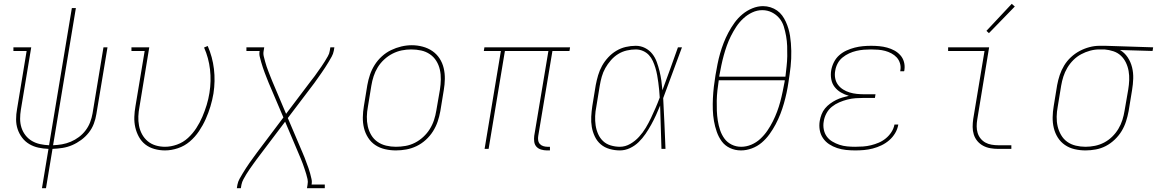

<svg xmlns="http://www.w3.org/2000/svg" viewBox="-20 -777 6040 1002"><path d="M199 205 233 0Q206 -1 180.5 -6.5Q155 -12 133 -25Q111 -38 95.5 -58.5Q80 -79 72 -103Q64 -127 64 -154Q64 -181 69 -208L119 -511H50V-530H143L89 -205Q85 -181 85 -157Q85 -133 92 -111Q99 -89 113 -71Q127 -53 146.5 -41.5Q166 -30 189 -25Q212 -20 236 -19L355 -735H376L257 -19Q281 -20 304 -24Q327 -28 349.5 -37.5Q372 -47 392 -62Q412 -77 427 -97Q442 -117 450.5 -139.5Q459 -162 463 -185L520 -530H541L483 -182Q479 -156 469.5 -131Q460 -106 443 -84.5Q426 -63 403.5 -46.5Q381 -30 356.5 -19.5Q332 -9 306 -5Q280 -1 254 0L220 205Z M841 8Q813 8 786 0.5Q759 -7 738.5 -23Q718 -39 705 -62.5Q692 -86 686 -112.5Q680 -139 681 -167Q682 -195 687 -223L735 -511H666V-530H759L708 -220Q703 -195 702 -170Q701 -145 705.5 -121Q710 -97 721.5 -76Q733 -55 751 -40Q769 -25 792.5 -18Q816 -11 841 -11Q872 -11 904 -22.5Q936 -34 961 -57Q986 -80 1004.5 -108.5Q1023 -137 1036 -167.5Q1049 -198 1058.5 -229Q1068 -260 1073 -292Q1083 -354 1076 -414.5Q1069 -475 1045 -529L1064 -537Q1089 -480 1096.5 -417Q1104 -354 1094 -289Q1088 -254 1078 -221Q1068 -188 1053.5 -155.5Q1039 -123 1018.5 -92.5Q998 -62 970.5 -38.5Q943 -15 908.5 -3.5Q874 8 841 8Z M1216 205 1219 187Q1222 171 1230 156.5Q1238 142 1246.5 128Q1255 114 1264 100Q1273 86 1282.5 72.5Q1292 59 1302 45.5Q1312 32 1322 18L1459 -164L1382 -345Q1377 -358 1371.5 -371.5Q1366 -385 1361 -398.5Q1356 -412 1351.5 -425.5Q1347 -439 1343 -453Q1339 -467 1335.5 -481.5Q1332 -496 1335 -511H1266V-530H1359L1356 -512Q1353 -497 1356.5 -483Q1360 -469 1363.5 -456Q1367 -443 1371.5 -429.5Q1376 -416 1381 -403.5Q1386 -391 1391 -378Q1396 -365 1401 -353L1473 -183L1603 -355Q1613 -367 1622 -379.5Q1631 -392 1640 -405Q1649 -418 1658 -430.5Q1667 -443 1675 -456.5Q1683 -470 1691 -483.5Q1699 -497 1701 -512L1704 -530H1725L1722 -512Q1719 -496 1711 -481.5Q1703 -467 1694.5 -453Q1686 -439 1677 -425Q1668 -411 1658.5 -397.5Q1649 -384 1639.5 -370.5Q1630 -357 1620 -343L1482 -161L1559 20Q1565 33 1570 46.5Q1575 60 1580 73.5Q1585 87 1590 100.5Q1595 114 1598.5 128Q1602 142 1605.5 156.5Q1609 171 1606 186H1675V205H1582L1585 187Q1588 172 1585 158Q1582 144 1578 131Q1574 118 1569.5 104.5Q1565 91 1560.5 78.5Q1556 66 1550.5 53Q1545 40 1540 28L1468 -142L1338 30Q1329 42 1319.5 54.5Q1310 67 1301 80Q1292 93 1283 105.5Q1274 118 1266 131.5Q1258 145 1250.5 158.5Q1243 172 1240 187L1237 205Z M2046 8Q2017 8 1989 1.5Q1961 -5 1938.5 -20Q1916 -35 1901 -58.5Q1886 -82 1879.5 -109Q1873 -136 1873.5 -165Q1874 -194 1879 -223L1897 -333Q1902 -361 1911 -387.5Q1920 -414 1935.5 -438.5Q1951 -463 1973 -483Q1995 -503 2021 -515.5Q2047 -528 2074.5 -534.5Q2102 -541 2129 -541Q2158 -541 2186 -533.5Q2214 -526 2236.5 -510.5Q2259 -495 2274 -472Q2289 -449 2295.5 -421.5Q2302 -394 2301.5 -365Q2301 -336 2296 -307L2278 -197Q2273 -169 2264 -142.5Q2255 -116 2239.5 -91.5Q2224 -67 2202 -47Q2180 -27 2154 -14.5Q2128 -2 2100.5 3Q2073 8 2046 8ZM2046 -11Q2071 -11 2096.5 -15.5Q2122 -20 2145.5 -32Q2169 -44 2189 -62.5Q2209 -81 2223 -103.5Q2237 -126 2245 -150.5Q2253 -175 2257 -200L2276 -310Q2280 -336 2280.5 -362.5Q2281 -389 2275.5 -413.5Q2270 -438 2257 -459Q2244 -480 2223.5 -494Q2203 -508 2178 -513.5Q2153 -519 2126 -519Q2101 -519 2076.5 -514Q2052 -509 2028.5 -497Q2005 -485 1985 -466.5Q1965 -448 1951.5 -426Q1938 -404 1930 -379.5Q1922 -355 1918 -330L1900 -220Q1895 -194 1894.5 -168Q1894 -142 1899.5 -117.5Q1905 -93 1917.5 -72Q1930 -51 1950 -37Q1970 -23 1995 -17Q2020 -11 2046 -11Z M2834 8Q2819 8 2804 3.5Q2789 -1 2779.5 -11.5Q2770 -22 2768 -37.5Q2766 -53 2768 -68L2842 -511H2615L2530 0H2509L2594 -511H2505L2508 -530H2955L2952 -511H2863L2789 -68Q2787 -57 2788.5 -45.5Q2790 -34 2797 -26Q2804 -18 2815 -14.5Q2826 -11 2837 -11H2850V8Z M3215 8Q3188 8 3161.5 0.5Q3135 -7 3115.5 -23.5Q3096 -40 3084.5 -64Q3073 -88 3068.5 -114Q3064 -140 3065.5 -168Q3067 -196 3071 -223L3089 -333Q3094 -359 3101.5 -384.5Q3109 -410 3122 -433.5Q3135 -457 3154 -477.5Q3173 -498 3196.5 -512Q3220 -526 3246 -532Q3272 -538 3298 -538Q3324 -538 3346.5 -526.5Q3369 -515 3384 -496Q3399 -477 3407.5 -453.5Q3416 -430 3422 -405.5Q3428 -381 3431.5 -356Q3435 -331 3437 -306Q3458 -362 3478 -418Q3498 -474 3518 -530H3539Q3514 -464 3490 -397.5Q3466 -331 3441 -265Q3445 -199 3447.5 -132.5Q3450 -66 3453 0H3432Q3430 -57 3428.5 -113.5Q3427 -170 3425 -226Q3415 -201 3403.5 -176Q3392 -151 3378.5 -126.5Q3365 -102 3349 -78.5Q3333 -55 3313 -35.5Q3293 -16 3267.5 -4Q3242 8 3215 8ZM3215 -11Q3243 -11 3269 -26Q3295 -41 3315 -63Q3335 -85 3350 -110Q3365 -135 3377.5 -161.5Q3390 -188 3401.5 -214.5Q3413 -241 3423 -268Q3422 -288 3420 -307.5Q3418 -327 3415.5 -346.5Q3413 -366 3409.5 -385Q3406 -404 3400.5 -422.5Q3395 -441 3387 -458.5Q3379 -476 3366.5 -489.5Q3354 -503 3336 -511Q3318 -519 3298 -519Q3275 -519 3251 -513.5Q3227 -508 3206 -495Q3185 -482 3168 -462.5Q3151 -443 3139 -421.5Q3127 -400 3120.5 -377Q3114 -354 3110 -330L3092 -220Q3087 -196 3086 -171Q3085 -146 3088.5 -122.5Q3092 -99 3101.5 -77.5Q3111 -56 3127.5 -40.5Q3144 -25 3167.5 -18Q3191 -11 3215 -11Z M3847 8Q3816 8 3789.5 -4.5Q3763 -17 3746.5 -39.5Q3730 -62 3720.5 -89.5Q3711 -117 3706 -145.5Q3701 -174 3700 -204Q3699 -234 3700.5 -264.5Q3702 -295 3705.5 -325Q3709 -355 3714 -385Q3719 -414 3724.5 -442Q3730 -470 3738 -498Q3746 -526 3756.5 -553Q3767 -580 3781 -606.5Q3795 -633 3813 -658Q3831 -683 3854.5 -702.5Q3878 -722 3906 -733.5Q3934 -745 3962 -745Q3982 -745 4001 -739Q4020 -733 4035.5 -722Q4051 -711 4062 -696Q4073 -681 4081 -663.5Q4089 -646 4094.5 -627.5Q4100 -609 4103 -590Q4106 -571 4107.5 -551.5Q4109 -532 4109.5 -511.5Q4110 -491 4109 -470.5Q4108 -450 4106 -430Q4104 -410 4101 -390Q4098 -370 4095 -349Q4091 -321 4085 -293Q4079 -265 4071 -237Q4063 -209 4052.5 -182Q4042 -155 4028 -128.5Q4014 -102 3996 -77Q3978 -52 3955 -32.5Q3932 -13 3903.5 -2.5Q3875 8 3847 8ZM3733 -377H4079Q4082 -404 4085 -430.5Q4088 -457 4088.5 -484Q4089 -511 4088 -537Q4087 -563 4082.5 -588.5Q4078 -614 4070.5 -638.5Q4063 -663 4047 -682Q4031 -701 4008 -712.5Q3985 -724 3958 -724Q3931 -724 3905.5 -712Q3880 -700 3859 -680.5Q3838 -661 3822.5 -637.5Q3807 -614 3794.5 -589Q3782 -564 3773 -538.5Q3764 -513 3757 -487.5Q3750 -462 3744.5 -435.5Q3739 -409 3734 -382Q3734 -381 3734 -379.5Q3734 -378 3733 -377ZM3848 -11Q3875 -11 3901 -22Q3927 -33 3948 -52.5Q3969 -72 3985 -95.5Q4001 -119 4013.5 -144Q4026 -169 4035.5 -194.5Q4045 -220 4052 -246Q4059 -272 4064.5 -299Q4070 -326 4075 -352Q4075 -354 4075 -355.5Q4075 -357 4076 -358H3731Q3727 -332 3724 -305Q3721 -278 3720.5 -251.5Q3720 -225 3721 -199Q3722 -173 3726 -147.5Q3730 -122 3738 -98Q3746 -74 3760.5 -54Q3775 -34 3798 -22.5Q3821 -11 3848 -11Z M4443 8Q4419 8 4395 5.5Q4371 3 4348.5 -4.5Q4326 -12 4307 -24.5Q4288 -37 4275 -56Q4262 -75 4258 -98.5Q4254 -122 4258 -146Q4261 -163 4267.5 -180Q4274 -197 4285.5 -211Q4297 -225 4312 -236Q4327 -247 4343 -255Q4359 -263 4376 -268Q4393 -273 4410 -277Q4388 -283 4368.5 -294.5Q4349 -306 4335.5 -323.5Q4322 -341 4318 -364.5Q4314 -388 4318 -411Q4322 -433 4332.5 -453.5Q4343 -474 4360 -489Q4377 -504 4398 -513.5Q4419 -523 4440.5 -528.5Q4462 -534 4483.5 -536Q4505 -538 4526 -538Q4548 -538 4569 -536Q4590 -534 4610 -528.5Q4630 -523 4647.5 -513.5Q4665 -504 4678.5 -489Q4692 -474 4697.5 -454Q4703 -434 4700 -413Q4700 -411 4699.5 -409Q4699 -407 4698 -405H4678Q4678 -407 4678.5 -408.5Q4679 -410 4679 -412Q4682 -430 4676.5 -447.5Q4671 -465 4659.5 -477.5Q4648 -490 4632 -498.5Q4616 -507 4599 -511.5Q4582 -516 4563.5 -517.5Q4545 -519 4526 -519Q4507 -519 4488 -517.5Q4469 -516 4449.5 -511.5Q4430 -507 4411.5 -498.5Q4393 -490 4377 -477Q4361 -464 4351.5 -446Q4342 -428 4339 -409Q4335 -389 4338.5 -369.5Q4342 -350 4353 -335Q4364 -320 4380 -310Q4396 -300 4414 -294.5Q4432 -289 4451.5 -287Q4471 -285 4491 -285H4549L4546 -266H4488Q4467 -266 4445.5 -264.5Q4424 -263 4402.5 -257.5Q4381 -252 4360 -243Q4339 -234 4321.5 -220Q4304 -206 4293 -185.5Q4282 -165 4279 -144Q4275 -123 4279 -102Q4283 -81 4294.5 -65Q4306 -49 4323.5 -38.5Q4341 -28 4360.5 -21.5Q4380 -15 4401 -13Q4422 -11 4443 -11Q4464 -11 4484.5 -12.5Q4505 -14 4525.5 -19Q4546 -24 4566 -32.5Q4586 -41 4603 -55Q4620 -69 4632 -87.5Q4644 -106 4648 -127H4668Q4664 -103 4651.5 -82Q4639 -61 4620.5 -45Q4602 -29 4580 -18.5Q4558 -8 4535 -2Q4512 4 4489 6Q4466 8 4443 8Z M5189 0Q5169 0 5148.5 -3.5Q5128 -7 5110.5 -16.5Q5093 -26 5080.5 -41Q5068 -56 5062 -75Q5056 -94 5056 -114.5Q5056 -135 5059 -156L5118 -511H4928V-530H5142L5080 -153Q5077 -135 5077 -117.5Q5077 -100 5082 -83.5Q5087 -67 5097.5 -54Q5108 -41 5122.5 -33Q5137 -25 5154.5 -22Q5172 -19 5189 -19H5258V0ZM5141 -604 5128 -616 5260 -757 5276 -743Z M5645 8Q5616 8 5588 1.5Q5560 -5 5537.5 -20.5Q5515 -36 5500.5 -59Q5486 -82 5479.5 -109Q5473 -136 5473.5 -165Q5474 -194 5479 -223L5497 -333Q5502 -360 5510.5 -385.5Q5519 -411 5533.5 -435Q5548 -459 5569 -478.5Q5590 -498 5614.5 -511Q5639 -524 5665.5 -531Q5692 -538 5718 -538Q5722 -538 5725.5 -538Q5729 -538 5733 -538Q5737 -538 5741 -538Q5745 -538 5749 -538L5998 -530L5995 -511L5825 -516Q5849 -502 5865 -478Q5881 -454 5888 -425.5Q5895 -397 5894 -367Q5893 -337 5888 -307L5870 -197Q5865 -170 5856.5 -143.5Q5848 -117 5833.5 -93Q5819 -69 5797.5 -48.5Q5776 -28 5751 -15Q5726 -2 5698.5 3Q5671 8 5645 8ZM5645 -11Q5669 -11 5694 -16Q5719 -21 5742 -33Q5765 -45 5784 -63.5Q5803 -82 5816.5 -104.5Q5830 -127 5837.5 -151Q5845 -175 5849 -200L5868 -310Q5872 -334 5873 -358.5Q5874 -383 5870 -406Q5866 -429 5856 -450Q5846 -471 5829.5 -486.5Q5813 -502 5790.5 -509.5Q5768 -517 5744 -519H5730Q5726 -519 5723 -519Q5720 -519 5717 -519Q5693 -519 5669 -512.5Q5645 -506 5622.5 -494Q5600 -482 5581.5 -463.5Q5563 -445 5550 -423Q5537 -401 5529.5 -377.5Q5522 -354 5518 -330L5500 -220Q5495 -194 5494.5 -168Q5494 -142 5499.5 -118Q5505 -94 5517.5 -72.5Q5530 -51 5549.5 -37Q5569 -23 5594 -17Q5619 -11 5645 -11Z"/></svg>

Font: Iosevka Curly Slab ThExObl
Style: Regular
Weight: 100
Width: 7
Italic angle: -9°
Monospace: yes
Designer: Belleve Invis
Foundry: Belleve Invis
Version: Version 11.1.0; ttfautohint (v1.8.3)